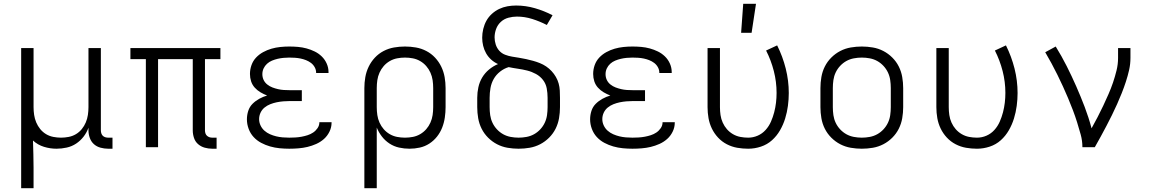

<svg xmlns="http://www.w3.org/2000/svg" viewBox="-20 -772 6040 1007"><path d="M91 215V-520H156V-210Q156 -190 159 -169.5Q162 -149 170 -130Q178 -111 191 -95Q204 -79 221.5 -68.5Q239 -58 259.5 -54Q280 -50 300 -50Q320 -50 340.5 -54Q361 -58 378.5 -68.5Q396 -79 409 -95Q422 -111 430 -130Q438 -149 441 -169.5Q444 -190 444 -210V-520H509V-88Q509 -80 511.5 -72.5Q514 -65 519 -60Q524 -55 531.5 -52.5Q539 -50 547 -50H570V8H547Q527 8 507 2.5Q487 -3 472.5 -16Q458 -29 451 -48.5Q444 -68 444 -88V-102Q435 -77 418.5 -55.5Q402 -34 379.5 -19Q357 -4 330 2Q303 8 276 8Q243 8 210.5 -2Q178 -12 153 -35Q154 1 155 36.5Q156 72 156 107V215Z M1116 8H1093Q1073 8 1053.5 2.5Q1034 -3 1019 -16Q1004 -29 997.5 -48.5Q991 -68 991 -88V-462H809V0H745V-462H664V-520H1136V-462H1055V-88Q1055 -80 1057.5 -72.5Q1060 -65 1065.5 -60Q1071 -55 1078 -52.5Q1085 -50 1093 -50H1116Z M1497 8Q1472 8 1446.5 5.5Q1421 3 1396.5 -4Q1372 -11 1349.5 -23Q1327 -35 1310 -53.5Q1293 -72 1284 -96.5Q1275 -121 1275 -146Q1275 -169 1282 -190.5Q1289 -212 1304.5 -227.5Q1320 -243 1340 -254Q1360 -265 1381 -271Q1363 -278 1346 -288Q1329 -298 1316 -312.5Q1303 -327 1297 -345.5Q1291 -364 1291 -384Q1291 -408 1299 -430.5Q1307 -453 1323 -470Q1339 -487 1360 -498.5Q1381 -510 1403.5 -516.5Q1426 -523 1449.5 -525.5Q1473 -528 1497 -528Q1520 -528 1543 -526Q1566 -524 1588 -518Q1610 -512 1630.5 -502Q1651 -492 1667.5 -476Q1684 -460 1693.5 -438.5Q1703 -417 1703 -394V-389H1638V-391Q1638 -406 1630.5 -419.5Q1623 -433 1611 -442Q1599 -451 1585 -456.5Q1571 -462 1556.5 -465Q1542 -468 1527 -469Q1512 -470 1497 -470Q1482 -470 1466.5 -468.5Q1451 -467 1436 -463.5Q1421 -460 1406.5 -454Q1392 -448 1380.5 -437.5Q1369 -427 1362.5 -413Q1356 -399 1356 -383Q1356 -367 1362.5 -353Q1369 -339 1381.5 -329Q1394 -319 1408.5 -313.5Q1423 -308 1438 -304.5Q1453 -301 1468.5 -300Q1484 -299 1500 -299H1563V-242H1500Q1483 -242 1465.5 -240.5Q1448 -239 1431 -235.5Q1414 -232 1397.5 -225.5Q1381 -219 1367.5 -208Q1354 -197 1346.5 -181Q1339 -165 1339 -147Q1339 -130 1346.5 -114Q1354 -98 1367 -86.5Q1380 -75 1396 -68Q1412 -61 1428.5 -57Q1445 -53 1462.5 -51.5Q1480 -50 1497 -50Q1513 -50 1529.5 -51Q1546 -52 1562 -55Q1578 -58 1593.5 -63Q1609 -68 1622.5 -77Q1636 -86 1645.5 -100Q1655 -114 1655 -130V-131H1719V-128Q1719 -104 1708 -81.5Q1697 -59 1679 -43Q1661 -27 1638.5 -17Q1616 -7 1593 -1.5Q1570 4 1545.5 6Q1521 8 1497 8Z M1891 215V-310Q1891 -339 1896 -367.5Q1901 -396 1913.5 -422Q1926 -448 1946 -469.5Q1966 -491 1992 -504.5Q2018 -518 2046.5 -523Q2075 -528 2104 -528Q2133 -528 2161.5 -523Q2190 -518 2216 -504.5Q2242 -491 2262 -469.5Q2282 -448 2294.5 -422Q2307 -396 2312 -367.5Q2317 -339 2317 -310V-210Q2317 -183 2313 -155.5Q2309 -128 2299 -102.5Q2289 -77 2272 -55.5Q2255 -34 2232 -19Q2209 -4 2182 2Q2155 8 2128 8Q2100 8 2073 2Q2046 -4 2023 -19Q2000 -34 1983 -56Q1966 -78 1956 -103V215ZM2104 -50Q2125 -50 2145.5 -54Q2166 -58 2184 -68.5Q2202 -79 2215.5 -94.5Q2229 -110 2237.5 -129Q2246 -148 2249 -168.5Q2252 -189 2252 -210V-310Q2252 -331 2249 -351.5Q2246 -372 2237.5 -391Q2229 -410 2215.5 -425.5Q2202 -441 2184 -451.5Q2166 -462 2145.5 -466Q2125 -470 2104 -470Q2083 -470 2062.5 -466Q2042 -462 2024 -451.5Q2006 -441 1992.5 -425.5Q1979 -410 1970.5 -391Q1962 -372 1959 -351.5Q1956 -331 1956 -310V-210Q1956 -189 1959 -168.5Q1962 -148 1970.5 -129Q1979 -110 1992.5 -94.5Q2006 -79 2024 -68.5Q2042 -58 2062.5 -54Q2083 -50 2104 -50Z M2700 8Q2671 8 2642 3Q2613 -2 2587 -15.5Q2561 -29 2540 -50Q2519 -71 2506 -97Q2493 -123 2488 -152Q2483 -181 2483 -210V-259Q2483 -287 2489 -314.5Q2495 -342 2509 -365.5Q2523 -389 2544.5 -407Q2566 -425 2592 -436Q2572 -445 2556 -459.5Q2540 -474 2529.5 -492.5Q2519 -511 2514 -532Q2509 -553 2509 -574Q2509 -597 2514.5 -620Q2520 -643 2531 -663Q2542 -683 2559.5 -699Q2577 -715 2598 -725Q2619 -735 2641.5 -739Q2664 -743 2687 -743Q2737 -743 2785.5 -729Q2834 -715 2878 -692L2848 -641Q2811 -660 2771.5 -672.5Q2732 -685 2691 -685Q2669 -685 2646.5 -679Q2624 -673 2607 -657.5Q2590 -642 2582 -620Q2574 -598 2574 -576Q2574 -557 2580 -538.5Q2586 -520 2598.5 -506Q2611 -492 2629 -485Q2647 -478 2665.5 -475Q2684 -472 2702.5 -469Q2721 -466 2739.5 -462Q2758 -458 2776 -453Q2794 -448 2811.5 -441Q2829 -434 2844.5 -423.5Q2860 -413 2873 -399Q2886 -385 2895.5 -368.5Q2905 -352 2910 -334Q2915 -316 2916 -297Q2917 -278 2917 -259V-210Q2917 -181 2912 -152Q2907 -123 2894 -97Q2881 -71 2860 -50Q2839 -29 2813 -15.5Q2787 -2 2758 3Q2729 8 2700 8ZM2700 -50Q2721 -50 2742 -54Q2763 -58 2781 -68Q2799 -78 2813.5 -93.5Q2828 -109 2837 -128Q2846 -147 2849 -168Q2852 -189 2852 -210V-259Q2852 -284 2847.5 -308.5Q2843 -333 2828 -352.5Q2813 -372 2791 -384Q2769 -396 2745 -402Q2721 -408 2696.5 -411.5Q2672 -415 2648 -420Q2624 -413 2603 -396.5Q2582 -380 2569.5 -358Q2557 -336 2552.5 -310.5Q2548 -285 2548 -259V-210Q2548 -189 2551 -168Q2554 -147 2563 -128Q2572 -109 2586.5 -93.5Q2601 -78 2619 -68Q2637 -58 2658 -54Q2679 -50 2700 -50Z M3297 8Q3272 8 3246.5 5.5Q3221 3 3196.5 -4Q3172 -11 3149.5 -23Q3127 -35 3110 -53.5Q3093 -72 3084 -96.5Q3075 -121 3075 -146Q3075 -169 3082 -190.5Q3089 -212 3104.5 -227.5Q3120 -243 3140 -254Q3160 -265 3181 -271Q3163 -278 3146 -288Q3129 -298 3116 -312.5Q3103 -327 3097 -345.5Q3091 -364 3091 -384Q3091 -408 3099 -430.5Q3107 -453 3123 -470Q3139 -487 3160 -498.5Q3181 -510 3203.5 -516.5Q3226 -523 3249.5 -525.5Q3273 -528 3297 -528Q3320 -528 3343 -526Q3366 -524 3388 -518Q3410 -512 3430.5 -502Q3451 -492 3467.5 -476Q3484 -460 3493.5 -438.5Q3503 -417 3503 -394V-389H3438V-391Q3438 -406 3430.5 -419.5Q3423 -433 3411 -442Q3399 -451 3385 -456.5Q3371 -462 3356.5 -465Q3342 -468 3327 -469Q3312 -470 3297 -470Q3282 -470 3266.5 -468.5Q3251 -467 3236 -463.5Q3221 -460 3206.5 -454Q3192 -448 3180.5 -437.5Q3169 -427 3162.5 -413Q3156 -399 3156 -383Q3156 -367 3162.5 -353Q3169 -339 3181.5 -329Q3194 -319 3208.5 -313.5Q3223 -308 3238 -304.5Q3253 -301 3268.5 -300Q3284 -299 3300 -299H3363V-242H3300Q3283 -242 3265.5 -240.5Q3248 -239 3231 -235.5Q3214 -232 3197.5 -225.5Q3181 -219 3167.5 -208Q3154 -197 3146.5 -181Q3139 -165 3139 -147Q3139 -130 3146.5 -114Q3154 -98 3167 -86.5Q3180 -75 3196 -68Q3212 -61 3228.5 -57Q3245 -53 3262.5 -51.5Q3280 -50 3297 -50Q3313 -50 3329.5 -51Q3346 -52 3362 -55Q3378 -58 3393.5 -63Q3409 -68 3422.5 -77Q3436 -86 3445.5 -100Q3455 -114 3455 -130V-131H3519V-128Q3519 -104 3508 -81.5Q3497 -59 3479 -43Q3461 -27 3438.5 -17Q3416 -7 3393 -1.5Q3370 4 3345.5 6Q3321 8 3297 8Z M3904 8Q3875 8 3846.5 3Q3818 -2 3792 -15.5Q3766 -29 3746 -50.5Q3726 -72 3713.5 -98Q3701 -124 3696 -152.5Q3691 -181 3691 -210V-520H3756V-210Q3756 -189 3759 -168.5Q3762 -148 3770.5 -129Q3779 -110 3792.5 -94.5Q3806 -79 3824 -68.5Q3842 -58 3862.5 -54Q3883 -50 3904 -50Q3930 -50 3954 -60.5Q3978 -71 3995.5 -90.5Q4013 -110 4023.5 -134Q4034 -158 4040.5 -183Q4047 -208 4050 -233.5Q4053 -259 4053 -285Q4053 -343 4038.5 -399.5Q4024 -456 3998 -507L4056 -534Q4085 -476 4101 -412.5Q4117 -349 4117 -284Q4117 -251 4112.5 -217Q4108 -183 4098 -150.5Q4088 -118 4071 -88.5Q4054 -59 4029 -36.5Q4004 -14 3971 -3Q3938 8 3904 8ZM3867 -600 3878 -752H3945L3922 -600Z M4500 8Q4471 8 4442 3Q4413 -2 4387 -15.5Q4361 -29 4340 -50Q4319 -71 4306 -97Q4293 -123 4288 -152Q4283 -181 4283 -210V-310Q4283 -339 4288 -368Q4293 -397 4306 -423Q4319 -449 4340 -470Q4361 -491 4387 -504.5Q4413 -518 4442 -523Q4471 -528 4500 -528Q4529 -528 4558 -523Q4587 -518 4613 -504.5Q4639 -491 4660 -470Q4681 -449 4694 -423Q4707 -397 4712 -368Q4717 -339 4717 -310V-210Q4717 -181 4712 -152Q4707 -123 4694 -97Q4681 -71 4660 -50Q4639 -29 4613 -15.5Q4587 -2 4558 3Q4529 8 4500 8ZM4500 -50Q4521 -50 4542 -54Q4563 -58 4581 -68Q4599 -78 4613.5 -93.5Q4628 -109 4637 -128Q4646 -147 4649 -168Q4652 -189 4652 -210V-310Q4652 -331 4649 -352Q4646 -373 4637 -392Q4628 -411 4613.5 -426.5Q4599 -442 4581 -452Q4563 -462 4542 -466Q4521 -470 4500 -470Q4479 -470 4458 -466Q4437 -462 4419 -452Q4401 -442 4386.5 -426.5Q4372 -411 4363 -392Q4354 -373 4351 -352Q4348 -331 4348 -310V-210Q4348 -189 4351 -168Q4354 -147 4363 -128Q4372 -109 4386.5 -93.5Q4401 -78 4419 -68Q4437 -58 4458 -54Q4479 -50 4500 -50Z M5104 8Q5075 8 5046.5 3Q5018 -2 4992 -15.5Q4966 -29 4946 -50.5Q4926 -72 4913.5 -98Q4901 -124 4896 -152.5Q4891 -181 4891 -210V-520H4956V-210Q4956 -189 4959 -168.5Q4962 -148 4970.5 -129Q4979 -110 4992.5 -94.5Q5006 -79 5024 -68.5Q5042 -58 5062.5 -54Q5083 -50 5104 -50Q5130 -50 5154 -60.5Q5178 -71 5195.5 -90.5Q5213 -110 5223.5 -134Q5234 -158 5240.5 -183Q5247 -208 5250 -233.5Q5253 -259 5253 -285Q5253 -343 5238.5 -399.5Q5224 -456 5198 -507L5256 -534Q5285 -476 5301 -412.5Q5317 -349 5317 -284Q5317 -251 5312.5 -217Q5308 -183 5298 -150.5Q5288 -118 5271 -88.5Q5254 -59 5229 -36.5Q5204 -14 5171 -3Q5138 8 5104 8Z M5657 0Q5657 -34 5648 -66.5Q5639 -99 5629 -131Q5619 -163 5607 -194.5Q5595 -226 5582 -257Q5569 -288 5555 -318.5Q5541 -349 5526 -379.5Q5511 -410 5495 -439.5Q5479 -469 5462 -498L5517 -528Q5548 -478 5574.5 -425.5Q5601 -373 5624.5 -319.5Q5648 -266 5669 -211Q5690 -156 5705 -99Q5721 -128 5736.5 -157.5Q5752 -187 5766 -217Q5780 -247 5793.5 -277.5Q5807 -308 5817.5 -339Q5828 -370 5836 -402.5Q5844 -435 5844 -468V-520H5909V-468Q5909 -436 5902 -405Q5895 -374 5885 -343.5Q5875 -313 5863.5 -284Q5852 -255 5839 -226Q5826 -197 5812 -168.5Q5798 -140 5783 -111.5Q5768 -83 5753 -55.5Q5738 -28 5722 0Z"/></svg>

Font: Iosevka Light Extended
Style: Regular
Weight: 300
Width: 7
Monospace: yes
Designer: Belleve Invis
Foundry: Belleve Invis
Version: Version 32.5.0; ttfautohint (v1.8.4)